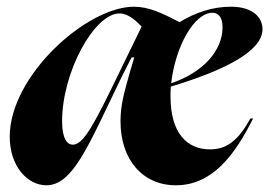

<svg xmlns="http://www.w3.org/2000/svg" viewBox="-20 -540 802 572"><path d="M197 -109C181 -109 165 -125 165 -179C165 -325 261 -500 336 -500C363 -500 386 -477 402 -461L331 -315C261 -171 229 -109 197 -109ZM9 -133C9 -42 64 12 118 12C198 12 244 -108 342 -310L372 -369H380L367 -325C350 -265 339 -227 339 -179C339 -63 406 12 504 12C613 12 680 -79 734 -187H726C690 -122 656 -95 606 -95C537 -95 488 -143 488 -253C488 -263 488 -272 489 -282C641 -328 762 -385 762 -453C762 -489 732 -520 668 -520C614 -520 562 -503 515 -474C463 -501 423 -520 379 -520C238 -520 9 -314 9 -133ZM490 -292C502 -400 558 -502 613 -502C630 -502 643 -489 643 -459C643 -389 585 -324 490 -292Z"/></svg>

Font: Nyght Serif Bold Italic
Style: Regular
Weight: 700
Italic angle: -16°
Designer: Maksym Kobuzan
Version: Version 0.410;Glyphs 3.1.2 (3151)